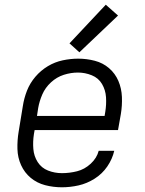

<svg xmlns="http://www.w3.org/2000/svg" viewBox="-20 -787 616 815"><path d="M243 8Q278 8 313.5 0Q349 -8 381.5 -28.5Q414 -49 435.5 -80.5Q457 -112 465 -147H399Q391 -116 365 -92Q339 -68 307 -60Q275 -52 243 -52Q212 -52 184 -63Q156 -74 140 -99Q124 -124 121.5 -155Q119 -186 124 -218L127 -235H481L493 -303Q499 -339 497.5 -375.5Q496 -412 482.5 -443.5Q469 -475 443 -497.5Q417 -520 382.5 -529Q348 -538 312 -538Q280 -538 246.5 -531Q213 -524 183 -506Q153 -488 130 -461Q107 -434 94.5 -402Q82 -370 77 -337L59 -227Q53 -191 54 -154.5Q55 -118 69.5 -86Q84 -54 110.5 -32Q137 -10 171.5 -1Q206 8 243 8ZM137 -295 142 -328Q147 -357 159.5 -386Q172 -415 196.5 -437.5Q221 -460 251 -469.5Q281 -479 311 -479Q341 -479 369.5 -467.5Q398 -456 413 -430.5Q428 -405 430 -374.5Q432 -344 427 -313L424 -295ZM317 -565 481 -721 429 -767 275 -603Z"/></svg>

Font: Iosevka Sparkle Light Oblique
Style: Regular
Weight: 300
Italic angle: -9°
Designer: Belleve Invis
Foundry: Belleve Invis
Version: Version 4.5.0; ttfautohint (v1.8.3)